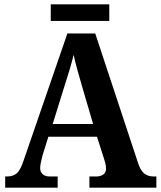

<svg xmlns="http://www.w3.org/2000/svg" viewBox="-20 -869 744 889"><path d="M4 0V-52H15Q40 -52 57 -66Q74 -80 89 -125L292 -714H421L618 -118Q630 -80 647.5 -66Q665 -52 689 -52H704V0H394V-52H429Q445 -52 458 -61Q471 -70 471 -89Q471 -101 467.5 -114Q464 -127 461 -136L429 -236H204L177 -150Q174 -138 170 -120.5Q166 -103 166 -91Q166 -72 178 -62Q190 -52 209 -52H247V0ZM224 -295H411L360 -469Q350 -504 339 -543Q328 -582 321 -615Q313 -583 302 -545.5Q291 -508 280 -475ZM215 -772V-849H486V-772Z"/></svg>

Font: Noto Serif Tamil SemiCondensed
Style: Bold Italic
Weight: 700
Width: 4
Italic angle: -12°
Designer: Indian Type Foundry, Tom Grace, and the Monotype Design Team
Foundry: Monotype Imaging Inc.
Version: Version 2.003; ttfautohint (v1.8.4.7-5d5b)